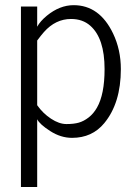

<svg xmlns="http://www.w3.org/2000/svg" viewBox="-20 -541 536 761"><path d="M63 200.2V-515.1H127.4V-435.1Q139.2 -457 166 -479Q216.8 -520.5 272 -520.5Q374.5 -520.5 428.2 -408.2Q459 -343.8 459 -267.1Q459 -132.3 393.1 -52.7Q345.2 5.4 265.6 5.4Q220.7 5.4 178.7 -21.7Q136.7 -48.8 127.4 -68.4V200.2ZM127.4 -124Q149.9 -91.8 182.1 -70.6Q214.4 -49.3 243.4 -49.3Q272.5 -49.3 292.2 -54.9Q312 -60.5 331.3 -75.4Q350.6 -90.3 364.3 -114.3Q394.5 -167 394.5 -267.1Q394.5 -389.2 337.9 -439Q307.6 -465.8 261.7 -465.8Q200.2 -465.8 154.3 -414.1Q142.6 -400.9 127.4 -380.4Z"/></svg>

Font: News Cycle
Style: Regular
Weight: 500
Version: Version 0.5.2